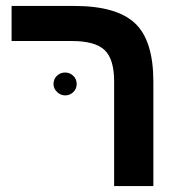

<svg xmlns="http://www.w3.org/2000/svg" viewBox="-20 -626 616 646"><path d="M496 -351V0H364V-352Q364 -427 332 -457.5Q300 -488 222 -488H19V-606H230Q373 -606 435 -547Q496 -489 496 -351ZM160 -343Q160 -360 171.5 -371Q183 -382 199 -382Q215 -382 226.5 -371Q238 -360 238 -343Q238 -327 226.5 -316Q215 -305 199 -305Q184 -305 172 -316.5Q160 -328 160 -343Z"/></svg>

Font: Libra Sans
Style: Bold
Weight: 700
Foundry: Context Ltd
Version: Version 1.000